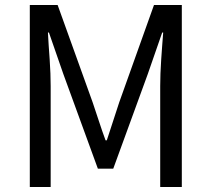

<svg xmlns="http://www.w3.org/2000/svg" viewBox="-20 -753 852 773"><path d="M100 -733H212L353 -341Q366 -303 378.5 -264.5Q391 -226 405 -188H410Q423 -226 435 -264.5Q447 -303 460 -341L600 -733H712V0H625V-406Q625 -430 626 -457.5Q627 -485 629 -513.5Q631 -542 633 -570Q635 -598 637 -622H633L575 -455L436 -74H374L235 -455L177 -622H173Q174 -598 176 -570Q178 -542 180 -513.5Q182 -485 183 -457.5Q184 -430 184 -406V0H100Z"/></svg>

Font: SpoqaHanSans-Regular
Style: Regular
Weight: 400
Designer: [Spoqa Han Sans] Dong-huui Kim \uAE40 \uB3D9 \uD718  Younghwa Kang \uAC15 \uC601 \uD654  [Noto Sans] Ryoko NISHIZUKA \u8
Foundry: Spoqa (http://www.spoqa-han-sans.com)
Version: Version 2.000